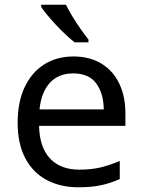

<svg xmlns="http://www.w3.org/2000/svg" viewBox="-20 -786 604 816"><path d="M292 -546Q361 -546 410.5 -516Q460 -486 486.5 -431.5Q513 -377 513 -304V-251H146Q148 -160 192.5 -112.5Q237 -65 317 -65Q368 -65 407.5 -74.5Q447 -84 489 -102V-25Q448 -7 408 1.5Q368 10 313 10Q237 10 178.5 -21Q120 -52 87.5 -113.5Q55 -175 55 -264Q55 -352 84.5 -415Q114 -478 167.5 -512Q221 -546 292 -546ZM291 -474Q228 -474 191.5 -433.5Q155 -393 148 -321H421Q420 -389 389 -431.5Q358 -474 291 -474ZM260 -766Q271 -744 287.5 -716.5Q304 -689 322.5 -663Q341 -637 356 -618V-606H297Q274 -624 245 -652.5Q216 -681 191.5 -709.5Q167 -738 155 -756V-766Z"/></svg>

Font: Noto Sans Tifinagh SIL
Style: Regular
Weight: 400
Designer: JamraPatel
Foundry: JamraPatel LLC
Version: Version 2.006; ttfautohint (v1.8.4.7-5d5b)